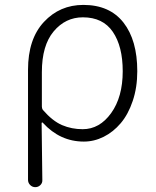

<svg xmlns="http://www.w3.org/2000/svg" viewBox="-20 -565 638 786"><path d="M94.7 170.9V-279.3Q94.7 -405.3 159.7 -475.1Q224.6 -544.9 321.3 -544.9Q428.7 -544.9 485.4 -472.7Q542 -400.4 542 -273.4Q542 -207 523.4 -151.9Q504.9 -96.7 474.1 -60.5Q443.4 -24.4 404.3 -4.9Q365.2 14.6 323.2 14.6Q225.6 14.6 155.3 -62.5Q153.3 -64.5 151.9 -63.5Q150.4 -62.5 150.4 -60.5Q152.3 62.5 153.3 170.9Q154.3 183.6 145.5 192.4Q136.7 201.2 124.5 201.2Q112.3 201.2 103.5 192.4Q94.7 183.6 94.7 170.9ZM318.4 -36.1Q387.7 -36.1 435.1 -102.1Q482.4 -168 482.4 -273.4Q482.4 -375 441.9 -434.6Q401.4 -494.1 319.3 -494.1Q248 -494.1 199.7 -436.5Q151.4 -378.9 151.4 -269.5V-128.9Q151.4 -121.1 155.3 -115.2Q195.3 -69.3 234.4 -52.7Q273.4 -36.1 318.4 -36.1Z"/></svg>

Font: Gen Jyuu Gothic Light
Style: Regular
Weight: 200
Designer: [Source Han Sans]
Ryoko NISHIZUKA  (kana & ideographs); Paul D. Hunt (Latin, Greek & Cyrillic); Wenlong ZHANG  (bopomofo
Version: Version 1.002.20150607